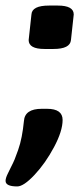

<svg xmlns="http://www.w3.org/2000/svg" viewBox="-61 -545 285 690"><path d="M147 -525Q204 -525 204 -493L194 -401Q191 -369 131 -369H99Q42 -369 42 -401L52 -493Q54 -525 115 -525ZM108 -154Q164 -154 164 -114Q164 -74 133 -16Q102 42 63 83.5Q24 125 1 125Q-41 125 -41 105Q-41 95 -33 79Q-33 78 -23 58.5Q-13 39 -8.5 28Q-4 17 4 -5.5Q12 -28 17 -54Q22 -80 25 -110Q28 -154 89 -154Z"/></svg>

Font: Asap
Style: Bold Italic
Weight: 700
Italic angle: -6°
Designer: Pablo Cosgaya
Foundry: Pablo Cosgaya
Version: Version 1.007;PS 001.007;hotconv 1.0.70;makeotf.lib2.5.58329